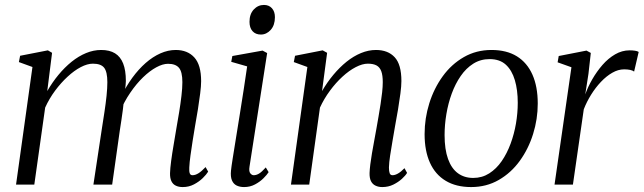

<svg xmlns="http://www.w3.org/2000/svg" viewBox="-20 -748 2608 778"><path d="M191 -534 171.5 -379Q192 -414.5 217 -444.8Q242 -475 270.2 -497.8Q298.5 -520.5 328.8 -533Q359 -545.5 390 -545.5Q424 -545.5 446 -532Q468 -518.5 479 -490.8Q490 -463 490 -420Q490 -414 489 -403.8Q488 -393.5 486.5 -380.2Q485 -367 482.5 -351.5L471.5 -357.5Q491 -398.5 516.2 -433Q541.5 -467.5 570.2 -492.8Q599 -518 630 -531.8Q661 -545.5 692 -545.5Q740 -545.5 767.5 -515.2Q795 -485 795 -419Q795 -399.5 791.2 -369.5Q787.5 -339.5 782 -305.2Q776.5 -271 770.5 -238Q765.5 -208 760.5 -176.8Q755.5 -145.5 751.8 -117.8Q748 -90 747 -69.5Q746 -54 748.8 -46Q751.5 -38 760 -38Q771.5 -38 784 -45.8Q796.5 -53.5 813 -71L823.5 -52.5Q816.5 -41 801.8 -26.5Q787 -12 766.2 -1Q745.5 10 720.5 10Q704 10 692.2 4.2Q680.5 -1.5 674.5 -14Q668.5 -26.5 669 -46.5Q669.5 -65.5 673.5 -95.8Q677.5 -126 683.5 -160.8Q689.5 -195.5 695 -229.5Q700.5 -260.5 706 -294Q711.5 -327.5 715.2 -359.2Q719 -391 719 -415Q719 -457 705.2 -473.2Q691.5 -489.5 661 -489.5Q639.5 -489.5 613.2 -475.2Q587 -461 559.8 -434.8Q532.5 -408.5 507.8 -372.2Q483 -336 465 -292.5L482.5 -345.5Q481 -326.5 478 -304.5Q475 -282.5 471.8 -260.5Q468.5 -238.5 465.5 -219.5L434.5 0H358.5L393 -228Q398 -259.5 403.2 -294Q408.5 -328.5 411.8 -360.2Q415 -392 415 -415Q415 -457 402 -473.5Q389 -490 356.5 -490Q334 -490 307.2 -476Q280.5 -462 253.8 -437.2Q227 -412.5 203.2 -380.5Q179.5 -348.5 163 -312L119 0H45L111.5 -476.5L56.5 -496.5L61.5 -522L174 -544Z M969 10Q952 10 939 3.8Q926 -2.5 919.8 -17.2Q913.5 -32 916 -56.5Q917.5 -72 923 -106.5Q928.5 -141 936 -187.5Q943.5 -234 951.8 -285.5Q960 -337 967.8 -387.2Q975.5 -437.5 981.5 -479L917 -497.5L921.5 -521L1044 -543L1062.5 -533L991 -72.5Q988 -53.5 994.2 -45.8Q1000.5 -38 1008 -38Q1018.5 -38 1029.5 -44.5Q1040.5 -51 1057 -69.5L1068.5 -50.5Q1062 -40 1047.8 -25.8Q1033.5 -11.5 1013.5 -0.8Q993.5 10 969 10ZM1037 -608Q1015.5 -608 1003.2 -621.8Q991 -635.5 991 -659.5Q991 -691 1008.2 -709.5Q1025.5 -728 1049.5 -728Q1070 -728 1082 -714.5Q1094 -701 1094 -678.5Q1094 -646 1077 -627Q1060 -608 1037 -608Z M1285 -379Q1305.5 -414.5 1330.8 -444.8Q1356 -475 1384.2 -497.8Q1412.5 -520.5 1442.8 -533Q1473 -545.5 1503.5 -545.5Q1552 -545.5 1579.2 -516.2Q1606.5 -487 1606.5 -419.5Q1606.5 -399.5 1602.5 -369Q1598.5 -338.5 1592.8 -304.2Q1587 -270 1581 -238Q1576 -208.5 1570.5 -177Q1565 -145.5 1560.8 -117.5Q1556.5 -89.5 1556 -69.5Q1556 -54 1559 -46Q1562 -38 1570.5 -38Q1580.5 -38 1592.5 -44.8Q1604.5 -51.5 1619 -66.5L1629.5 -47.5Q1623.5 -37 1608.8 -23.5Q1594 -10 1573.8 0Q1553.5 10 1529 10Q1513.5 10 1501.5 4.2Q1489.5 -1.5 1483.2 -14Q1477 -26.5 1477.5 -47Q1478 -61 1480.5 -81.8Q1483 -102.5 1487.2 -126.8Q1491.5 -151 1496.2 -177Q1501 -203 1505.5 -228Q1509.5 -251.5 1514 -276.8Q1518.5 -302 1522.2 -326.8Q1526 -351.5 1528.5 -374.2Q1531 -397 1531 -415Q1531 -443 1525 -459.2Q1519 -475.5 1505.8 -482.8Q1492.5 -490 1470.5 -490Q1448.5 -490 1421.5 -476Q1394.5 -462 1367.5 -437.2Q1340.5 -412.5 1316.8 -380.2Q1293 -348 1276.5 -312L1233 0H1159L1225.5 -476.5L1170.5 -496.5L1175.5 -522L1287.5 -544L1305.5 -534Z M1971.5 -545.5Q2033 -545.5 2074.5 -519.8Q2116 -494 2137.5 -445.5Q2159 -397 2159 -328.5Q2159 -265.5 2140.2 -205.2Q2121.5 -145 2086.2 -96.2Q2051 -47.5 2001 -18.8Q1951 10 1889 10Q1828 10 1785.8 -15.5Q1743.5 -41 1722 -89Q1700.5 -137 1700.5 -204.5Q1700.5 -268.5 1719.5 -329.2Q1738.5 -390 1774 -439Q1809.5 -488 1859.8 -516.8Q1910 -545.5 1971.5 -545.5ZM1964 -508.5Q1927 -508.5 1897.8 -490Q1868.5 -471.5 1846.8 -440Q1825 -408.5 1810.5 -368.8Q1796 -329 1788.8 -285.8Q1781.5 -242.5 1781.5 -201Q1781.5 -142.5 1795.5 -103.8Q1809.5 -65 1835.5 -46Q1861.5 -27 1897.5 -27Q1933.5 -27 1962.5 -45.5Q1991.5 -64 2013 -95.2Q2034.5 -126.5 2049 -165.8Q2063.5 -205 2070.8 -247.8Q2078 -290.5 2078 -331.5Q2078 -383.5 2066.2 -423.2Q2054.5 -463 2029.8 -485.8Q2005 -508.5 1964 -508.5Z M2227 0 2295.5 -475.5 2239.5 -495.5 2244 -521 2356.5 -543 2374 -533.5 2364.5 -449 2351.5 -365.5Q2362 -395.5 2380 -426.8Q2398 -458 2421.2 -484.8Q2444.5 -511.5 2472.5 -527.8Q2500.5 -544 2531 -544Q2543 -544 2553 -542.5Q2563 -541 2568 -537.5L2549.5 -458Q2544 -462.5 2533.2 -464.8Q2522.5 -467 2509 -467Q2485 -467 2461 -453.2Q2437 -439.5 2415 -416.2Q2393 -393 2375 -364Q2357 -335 2345.5 -305L2301.5 0Z"/></svg>

Font: Merriweather 72pt Light
Style: Italic
Weight: 300
Italic angle: -7.8°
Version: Version 2.101